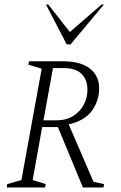

<svg xmlns="http://www.w3.org/2000/svg" viewBox="-20 -832 537 852"><path d="M10 0 12 -15 75 -33 165 -527 106 -545 109 -560H262Q337 -560 378.5 -528Q420 -496 420 -440Q420 -386 388.5 -341.5Q357 -297 285 -280L395 -25L442 -15L439 0H348L237 -268H167L125 -33L183 -15L180 0ZM261 -530H215L173 -298H228Q275 -298 306 -318Q337 -338 352.5 -369Q368 -400 368 -433Q368 -478 342 -504Q316 -530 261 -530ZM276 -635 184 -812H194L290 -690L431 -812H441L293 -635Z"/></svg>

Font: Spectral SC ExtraLight
Style: Italic
Weight: 275
Italic angle: -10°
Designer: Jean-Baptiste Levee
Foundry: Production Type
Version: Version 2.001